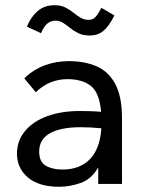

<svg xmlns="http://www.w3.org/2000/svg" viewBox="-20 -704 540 735"><path d="M207 11Q129 11 87 -24.5Q45 -60 45 -116Q45 -165 75.5 -202Q106 -239 160 -259Q214 -279 285 -279Q302 -279 323 -278.5Q344 -278 367 -276Q361 -348 328.5 -374.5Q296 -401 238 -401Q205 -401 174.5 -389Q144 -377 117 -351L73 -404Q108 -438 151.5 -454Q195 -470 243 -470Q303 -470 349 -450.5Q395 -431 421 -383Q447 -335 447 -251V0H356V-63Q330 -18 288.5 -3.5Q247 11 207 11ZM130 -124Q130 -84 155.5 -69.5Q181 -55 219 -55Q286 -55 324.5 -95Q363 -135 368 -213Q327 -217 288 -217Q213 -217 171.5 -194Q130 -171 130 -124ZM368 -674 418 -645Q397 -603 375.5 -585.5Q354 -568 324 -568Q299 -568 281 -576.5Q263 -585 249 -596.5Q235 -608 221.5 -616.5Q208 -625 192 -625Q175 -625 161.5 -614Q148 -603 137 -577L83 -602Q98 -639 124 -661.5Q150 -684 189 -684Q213 -684 230 -675.5Q247 -667 260.5 -656Q274 -645 288 -636.5Q302 -628 319 -628Q335 -628 345 -638.5Q355 -649 368 -674Z"/></svg>

Font: Inconsolata Medium
Style: Regular
Weight: 500
Monospace: yes
Designer: Raph Levien, Cyreal, Brenton Simpson
Foundry: Raph Levien, Cyreal, Google
Version: Version 3.001; ttfautohint (v1.8.2.53-6de2)